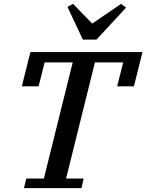

<svg xmlns="http://www.w3.org/2000/svg" viewBox="-20 -965 751 985"><path d="M115 -49H205L353 -645H209L178 -522H92L136 -698H711L667 -522H581L612 -645H467L319 -49H409L398 0H103ZM326 -930 355 -945 453 -844 601 -945 627 -926 475 -762H405Z"/></svg>

Font: IBM Plex Serif Medium
Style: Italic
Weight: 500
Italic angle: -14°
Designer: Mike Abbink, Paul van der Laan, Pieter van Rosmalen
Foundry: Bold Monday
Version: Version 2.5